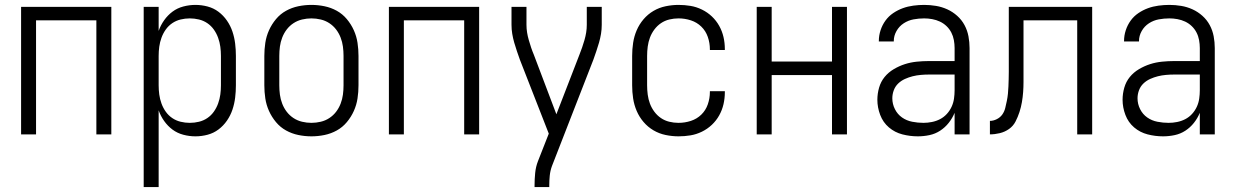

<svg xmlns="http://www.w3.org/2000/svg" viewBox="-20 -548 5040 783"><path d="M66 0V-520H434V0H373V-465H127V0Z M566 215V-520H627V-422Q635 -445 649.5 -465.5Q664 -486 683.5 -500.5Q703 -515 727.5 -521.5Q752 -528 777 -528Q802 -528 826.5 -521.5Q851 -515 871 -500Q891 -485 905.5 -464Q920 -443 928 -419Q936 -395 939 -370Q942 -345 942 -320V-200Q942 -175 939 -150Q936 -125 928 -101Q920 -77 905.5 -56Q891 -35 871 -20Q851 -5 826.5 1.5Q802 8 777 8Q752 8 727.5 1.5Q703 -5 683.5 -19.5Q664 -34 649.5 -54.5Q635 -75 627 -98V215ZM754 -47Q773 -47 791.5 -51.5Q810 -56 825.5 -66.5Q841 -77 852 -92.5Q863 -108 869.5 -126Q876 -144 878.5 -162.5Q881 -181 881 -200V-320Q881 -339 878.5 -357.5Q876 -376 869.5 -394Q863 -412 852 -427.5Q841 -443 825.5 -453.5Q810 -464 791.5 -468.5Q773 -473 754 -473Q735 -473 716.5 -468.5Q698 -464 682.5 -453.5Q667 -443 656 -427.5Q645 -412 638.5 -394Q632 -376 629.5 -357.5Q627 -339 627 -320V-200Q627 -181 629.5 -162.5Q632 -144 638.5 -126Q645 -108 656 -92.5Q667 -77 682.5 -66.5Q698 -56 716.5 -51.5Q735 -47 754 -47Z M1250 8Q1223 8 1196.5 2.5Q1170 -3 1146.5 -16Q1123 -29 1105.5 -50Q1088 -71 1077 -95.5Q1066 -120 1062 -146.5Q1058 -173 1058 -200V-320Q1058 -347 1062 -373.5Q1066 -400 1077 -424.5Q1088 -449 1105.5 -470Q1123 -491 1146.5 -504Q1170 -517 1196.5 -522.5Q1223 -528 1250 -528Q1277 -528 1303.5 -522.5Q1330 -517 1353.5 -504Q1377 -491 1394.5 -470Q1412 -449 1423 -424.5Q1434 -400 1438 -373.5Q1442 -347 1442 -320V-200Q1442 -173 1438 -146.5Q1434 -120 1423 -95.5Q1412 -71 1394.5 -50Q1377 -29 1353.5 -16Q1330 -3 1303.5 2.5Q1277 8 1250 8ZM1250 -47Q1269 -47 1288 -51.5Q1307 -56 1323 -66.5Q1339 -77 1350.5 -92Q1362 -107 1369 -125Q1376 -143 1378.5 -162Q1381 -181 1381 -200V-320Q1381 -339 1378.5 -358Q1376 -377 1369 -395Q1362 -413 1350.5 -428Q1339 -443 1323 -453.5Q1307 -464 1288 -468.5Q1269 -473 1250 -473Q1231 -473 1212 -468.5Q1193 -464 1177 -453.5Q1161 -443 1149.5 -428Q1138 -413 1131 -395Q1124 -377 1121.5 -358Q1119 -339 1119 -320V-200Q1119 -181 1121.5 -162Q1124 -143 1131 -125Q1138 -107 1149.5 -92Q1161 -77 1177 -66.5Q1193 -56 1212 -51.5Q1231 -47 1250 -47Z M1566 0V-520H1934V0H1873V-465H1627V0Z M2160 215V208Q2160 183 2162.5 157.5Q2165 132 2174 109L2218 -3L2100 -305Q2094 -322 2088 -339.5Q2082 -357 2077 -374.5Q2072 -392 2069 -410Q2066 -428 2066 -447V-520H2127V-447Q2127 -431 2129.5 -415.5Q2132 -400 2136.5 -384.5Q2141 -369 2146 -354Q2151 -339 2157 -325L2249 -82L2343 -325Q2349 -340 2354 -354.5Q2359 -369 2363.5 -384.5Q2368 -400 2370.5 -415.5Q2373 -431 2373 -447V-520H2434V-447Q2434 -428 2431 -410Q2428 -392 2423 -374.5Q2418 -357 2412 -339.5Q2406 -322 2400 -305L2231 129Q2224 148 2222 168Q2220 188 2220 208V215Z M2747 8Q2721 8 2694.5 2.5Q2668 -3 2645 -16.5Q2622 -30 2604.5 -50.5Q2587 -71 2576.5 -95.5Q2566 -120 2562 -146.5Q2558 -173 2558 -200V-320Q2558 -347 2562 -373.5Q2566 -400 2576.5 -424.5Q2587 -449 2604.5 -469.5Q2622 -490 2645 -503.5Q2668 -517 2694.5 -522.5Q2721 -528 2747 -528Q2772 -528 2796 -524Q2820 -520 2842.5 -509Q2865 -498 2883 -481Q2901 -464 2913 -442.5Q2925 -421 2930.5 -397Q2936 -373 2936 -348V-344H2875V-347Q2875 -373 2866.5 -397.5Q2858 -422 2840 -439.5Q2822 -457 2797.5 -465Q2773 -473 2747 -473Q2728 -473 2709.5 -468.5Q2691 -464 2675.5 -453.5Q2660 -443 2648.5 -427.5Q2637 -412 2630.5 -394.5Q2624 -377 2621.5 -358Q2619 -339 2619 -320V-200Q2619 -181 2621.5 -162Q2624 -143 2630.5 -125.5Q2637 -108 2648.5 -92.5Q2660 -77 2675.5 -66.5Q2691 -56 2709.5 -51.5Q2728 -47 2747 -47Q2773 -47 2797.5 -55Q2822 -63 2840 -80.5Q2858 -98 2866.5 -122.5Q2875 -147 2875 -173V-176H2936V-172Q2936 -147 2930.5 -123Q2925 -99 2913 -77.5Q2901 -56 2883 -39Q2865 -22 2842.5 -11Q2820 0 2796 4Q2772 8 2747 8Z M3066 0V-520H3127V-297H3373V-520H3434V0H3373V-242H3127V0Z M3723 8Q3691 8 3660 0Q3629 -8 3605 -28.5Q3581 -49 3569.5 -79.5Q3558 -110 3558 -141Q3558 -166 3565 -190.5Q3572 -215 3587.5 -234Q3603 -253 3625 -266Q3647 -279 3670.5 -286.5Q3694 -294 3719 -296.5Q3744 -299 3768 -299H3873V-352Q3873 -368 3870 -384.5Q3867 -401 3859.5 -415.5Q3852 -430 3840 -441.5Q3828 -453 3813 -460Q3798 -467 3781.5 -470Q3765 -473 3749 -473Q3727 -473 3705.5 -469Q3684 -465 3665.5 -453Q3647 -441 3636 -421.5Q3625 -402 3625 -381V-379H3564V-381Q3564 -403 3571 -424.5Q3578 -446 3591 -464Q3604 -482 3622.5 -494.5Q3641 -507 3661.5 -514.5Q3682 -522 3704.5 -525Q3727 -528 3749 -528Q3773 -528 3797 -524Q3821 -520 3843 -510Q3865 -500 3883.5 -483.5Q3902 -467 3913.5 -445.5Q3925 -424 3929.5 -400Q3934 -376 3934 -352V0H3873V-88Q3864 -66 3849 -47Q3834 -28 3814 -15Q3794 -2 3770.5 3Q3747 8 3723 8ZM3746 -47Q3763 -47 3780.5 -50.5Q3798 -54 3813.5 -62Q3829 -70 3841 -83Q3853 -96 3860.5 -112Q3868 -128 3870.5 -145.5Q3873 -163 3873 -180V-244H3768Q3752 -244 3735 -242.5Q3718 -241 3702 -237Q3686 -233 3670.5 -226Q3655 -219 3643 -207.5Q3631 -196 3625 -180Q3619 -164 3619 -147Q3619 -124 3629.5 -103Q3640 -82 3658.5 -69Q3677 -56 3700 -51.5Q3723 -47 3746 -47Z M4373 0V-465H4154V-256Q4154 -235 4154 -214Q4154 -193 4152.5 -172.5Q4151 -152 4147.5 -131.5Q4144 -111 4137.5 -91Q4131 -71 4121.5 -52.5Q4112 -34 4095 -22Q4078 -10 4057.5 -5Q4037 0 4017 0V-55Q4031 -55 4045 -62Q4059 -69 4067.5 -81Q4076 -93 4079.5 -107.5Q4083 -122 4086 -136.5Q4089 -151 4090.5 -166Q4092 -181 4092.5 -195.5Q4093 -210 4093.5 -225Q4094 -240 4094 -255V-520H4434V0Z M4723 8Q4691 8 4660 0Q4629 -8 4605 -28.5Q4581 -49 4569.5 -79.5Q4558 -110 4558 -141Q4558 -166 4565 -190.5Q4572 -215 4587.5 -234Q4603 -253 4625 -266Q4647 -279 4670.5 -286.5Q4694 -294 4719 -296.5Q4744 -299 4768 -299H4873V-352Q4873 -368 4870 -384.5Q4867 -401 4859.5 -415.5Q4852 -430 4840 -441.5Q4828 -453 4813 -460Q4798 -467 4781.5 -470Q4765 -473 4749 -473Q4727 -473 4705.5 -469Q4684 -465 4665.5 -453Q4647 -441 4636 -421.5Q4625 -402 4625 -381V-379H4564V-381Q4564 -403 4571 -424.5Q4578 -446 4591 -464Q4604 -482 4622.5 -494.5Q4641 -507 4661.5 -514.5Q4682 -522 4704.5 -525Q4727 -528 4749 -528Q4773 -528 4797 -524Q4821 -520 4843 -510Q4865 -500 4883.5 -483.5Q4902 -467 4913.5 -445.5Q4925 -424 4929.5 -400Q4934 -376 4934 -352V0H4873V-88Q4864 -66 4849 -47Q4834 -28 4814 -15Q4794 -2 4770.5 3Q4747 8 4723 8ZM4746 -47Q4763 -47 4780.5 -50.5Q4798 -54 4813.5 -62Q4829 -70 4841 -83Q4853 -96 4860.5 -112Q4868 -128 4870.5 -145.5Q4873 -163 4873 -180V-244H4768Q4752 -244 4735 -242.5Q4718 -241 4702 -237Q4686 -233 4670.5 -226Q4655 -219 4643 -207.5Q4631 -196 4625 -180Q4619 -164 4619 -147Q4619 -124 4629.5 -103Q4640 -82 4658.5 -69Q4677 -56 4700 -51.5Q4723 -47 4746 -47Z"/></svg>

Font: Iosevka Term Curly Light
Style: Regular
Weight: 300
Designer: Belleve Invis
Foundry: Belleve Invis
Version: Version 32.3.0